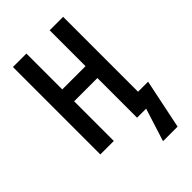

<svg xmlns="http://www.w3.org/2000/svg" viewBox="-268 -811 1109 1109"><g transform="rotate(-45 286.5 -256.0)"><path d="M476 -102V-714H366V-421H176V-714H66V0H176V-324H366V0H440L376 202H495L558 -102Z"/></g></svg>

Font: Noto Sans Display Condensed Medium
Style: Regular
Weight: 500
Width: 3
Designer: Monotype Design Team
Foundry: Monotype Imaging Inc.
Version: Version 1.900